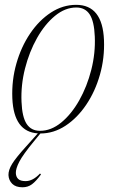

<svg xmlns="http://www.w3.org/2000/svg" viewBox="-20 -542 482 794"><path d="M121.5 41Q74.5 98 59.8 126.8Q45 155.5 45.5 173.5Q46 189 55.2 198Q64.5 207 86 207Q116 207 145.5 175.5L149.5 179.5Q129 207.5 112.2 220Q95.5 232.5 73 232.5Q45 232.5 30.5 218Q16 203.5 15 182Q14.5 161.5 29.8 136.2Q45 111 89.5 62L136.5 9.5Q37 3.5 31 -135.5Q28 -210 47.8 -279.2Q67.5 -348.5 104.5 -403.2Q141.5 -458 190.5 -490Q239.5 -522 295 -522Q404 -522 410 -376.5Q413 -302 393.2 -232.8Q373.5 -163.5 336.5 -108.8Q299.5 -54 250.8 -22Q202 10 147 10ZM145.5 -1Q191.5 -1 233.5 -35.5Q275.5 -70 307.8 -127.2Q340 -184.5 357.5 -253.2Q375 -322 372 -391Q369.5 -454 350.8 -482.5Q332 -511 295.5 -511Q249.5 -511 207.5 -476.5Q165.5 -442 133.2 -384.8Q101 -327.5 83.5 -258.8Q66 -190 69 -121Q71.5 -58 90.2 -29.5Q109 -1 145.5 -1Z"/></svg>

Font: Newsreader 72pt ExtraLight
Style: Italic
Weight: 275
Italic angle: -17°
Designer: Hugues Gentile
Foundry: Production Type
Version: Version 1.003; ttfautohint (v1.8.3)